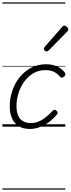

<svg xmlns="http://www.w3.org/2000/svg" viewBox="-20 -1053 588 1596"><path d="M228 19Q172 19 135 -4.5Q98 -28 79.5 -70.5Q61 -113 61 -169Q61 -236 82.5 -299Q104 -362 144 -411.5Q184 -461 239.5 -490Q295 -519 363 -519Q418 -519 459 -498.5Q500 -478 520 -447Q526 -438 524 -431Q522 -424 512 -415Q502 -408 493 -408Q484 -408 478 -416Q459 -439 431.5 -454.5Q404 -470 356 -470Q301 -470 257 -444Q213 -418 181.5 -374.5Q150 -331 133.5 -278Q117 -225 117 -171Q117 -127 129.5 -95.5Q142 -64 168.5 -47.5Q195 -31 234 -30Q270 -30 300.5 -42.5Q331 -55 360.5 -78.5Q390 -102 419 -133Q427 -142 435.5 -140Q444 -138 451 -131Q458 -125 459 -117Q460 -109 452 -100Q420 -61 382 -34.5Q344 -8 305 5.5Q266 19 228 19ZM366 -625Q361 -625 352.5 -632Q344 -639 344 -646Q344 -650 345.5 -654Q347 -658 351 -663L495 -827Q500 -835 505 -837.5Q510 -840 515 -840Q522 -840 529.5 -835Q537 -830 542.5 -822.5Q548 -815 548 -808Q548 -803 546 -799.5Q544 -796 540 -792L385 -634Q375 -625 366 -625ZM0 513H523V523H0ZM0 -20H523V0H0ZM0 -505H523V-500H0ZM0 -1033H523V-1023H0Z"/></svg>

Font: Playwrite IN Guides
Style: Regular
Weight: 400
Designer: Veronika Burian, José Scaglione
Foundry: TypeTogether
Version: Version 1.003